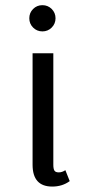

<svg xmlns="http://www.w3.org/2000/svg" viewBox="-20 -703 332 732"><path d="M245.8 -12.5Q217.5 8.3 179.2 8.3Q104.2 8.3 104.2 -75V-500H183.3V-75Q183.3 -59.2 187.5 -52.5Q191.7 -45.8 204.2 -45.8Q216.7 -45.8 229.2 -54.2ZM177.1 -668.8Q191.7 -654.2 191.7 -633.3Q191.7 -612.5 177.1 -597.9Q162.5 -583.3 141.7 -583.3Q120.8 -583.3 106.2 -597.9Q91.7 -612.5 91.7 -633.3Q91.7 -654.2 106.2 -668.8Q120.8 -683.3 141.7 -683.3Q162.5 -683.3 177.1 -668.8Z"/></svg>

Font: BoonBaan
Style: Regular
Weight: 400
Designer: Sungsit Sawaiwan
Foundry: FontUni
Version: Version 2.0